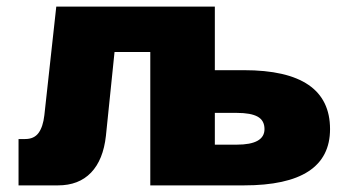

<svg xmlns="http://www.w3.org/2000/svg" viewBox="-20 -560 1050 580"><path d="M435 0V-540H629V-348H717Q977 -348 977 -170Q977 0 717 0ZM629 -123H695Q779 -123 779 -170Q779 -196 758.5 -207.5Q738 -219 695 -219H629ZM36 0V-140H56Q83 -140 96.5 -158.5Q110 -177 114 -212L150 -540H629V0H434V-403H326L300 -150Q292 -77 255 -38.5Q218 0 155 0Z"/></svg>

Font: Geist Black
Style: Regular
Weight: 400
Designer: Basement.studio, Andrés Briganti, Mateo Zaragoza
Foundry: Basement.studio, Vercel, Andrés Briganti, Guido Ferreyra, Mateo Zaragoza
Version: Version 1.401